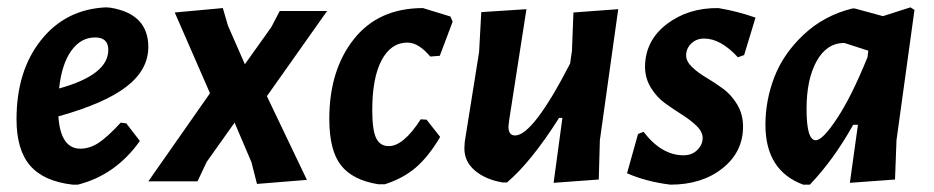

<svg xmlns="http://www.w3.org/2000/svg" viewBox="-20 -494 2544 523"><path d="M361 -110Q295 -17 192 9H178Q99 0 62 -43Q25 -86 25 -169Q25 -301 92 -385Q159 -469 269 -474L281 -473Q384 -456 384 -366Q384 -304 324.5 -258Q265 -212 139 -177Q145 -89 199 -89Q224 -89 248 -104.5Q272 -120 309 -160L324 -158ZM239 -392Q200 -392 174 -355.5Q148 -319 141 -253Q275 -290 275 -358Q275 -392 239 -392Z M707 -232 816 -4 680 7 665 -52 619 -160 543 -53 518 0H384L552 -240L456 -460L587 -472L601 -424L647 -319L719 -420L742 -464H871Z M1132 -472 1207 -449 1213 -435 1178 -342 1152 -340Q1120 -378 1090 -378Q1045 -378 1019.5 -330Q994 -282 994 -194Q994 -140 1004.5 -118Q1015 -96 1039 -96Q1079 -96 1126 -169L1142 -168L1179 -121Q1147 -67 1112.5 -37.5Q1078 -8 1028 8H1011Q941 -3 909 -43.5Q877 -84 877 -170Q877 -303 944 -387.5Q1011 -472 1132 -472Z M1414 -469 1367 -167 1365 -149Q1365 -125 1383 -125Q1432 -125 1533 -321L1538 -356L1542 -460L1664 -469L1614 -112L1611 -5L1488 4L1512 -173H1503Q1427 -53 1361 3H1349Q1302 -5 1273 -30Q1244 -55 1245 -92L1246 -108L1285 -352L1291 -461Z M1937 -472Q1990 -463 2038 -446L2007 -344L1990 -338Q1943 -389 1898 -389Q1877 -389 1863 -375.5Q1849 -362 1849 -343Q1849 -327 1865 -311.5Q1881 -296 1904 -282.5Q1927 -269 1949.5 -252.5Q1972 -236 1988 -209.5Q2004 -183 2004 -149Q2004 -80 1948 -35.5Q1892 9 1806 9Q1741 1 1688 -22L1718 -129L1733 -135Q1782 -71 1842 -71Q1865 -71 1879.5 -85.5Q1894 -100 1894 -118Q1894 -135 1877.5 -151Q1861 -167 1838 -181.5Q1815 -196 1792 -212.5Q1769 -229 1753 -255Q1737 -281 1737 -313Q1738 -384 1796.5 -428.5Q1855 -473 1937 -472Z M2302 -471H2308L2385 -450L2460 -474L2471 -467L2422 -112L2418 -5L2295 4L2317 -154H2304Q2251 -59 2186 9H2168Q2065 -29 2065 -154Q2065 -221 2089.5 -284.5Q2114 -348 2169.5 -400Q2225 -452 2302 -471ZM2177 -197Q2177 -112 2202 -112Q2221 -112 2260.5 -172Q2300 -232 2343 -338L2345 -354V-356L2280 -377Q2232 -377 2204.5 -327.5Q2177 -278 2177 -197Z"/></svg>

Font: Alegreya Sans
Style: Bold Italic
Weight: 700
Italic angle: -7°
Designer: Juan Pablo del Peral
Foundry: Huerta Tipografica
Version: Version 2.007